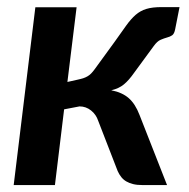

<svg xmlns="http://www.w3.org/2000/svg" viewBox="-20 -534 546 554"><path d="M310.5 -413 253 -334C249.3 -329 245.9 -324.9 242.8 -321.8C239.6 -318.6 236.2 -315.9 232.5 -313.8C228.8 -311.6 224.7 -309.8 220 -308.2C215.3 -306.8 209.8 -305.3 203.5 -304L174.5 -297.5L201 -513H82L19.5 0H138.5L165 -218.5L209.5 -227C221.8 -227 232.9 -223.1 242.8 -215.2C252.6 -207.4 259.5 -197.3 263.5 -185L319.5 -40.5C322.5 -33.8 326 -28 330 -23C334 -18 338.8 -13.8 344.5 -10.5C350.2 -7.2 356.8 -4.6 364.2 -2.8C371.8 -0.9 380.8 0 391.5 0H462L382.5 -202.5C374.5 -223.5 364.2 -239.6 351.5 -250.8C338.8 -261.9 322 -269.5 301 -273.5C315.7 -276.8 327.8 -282.5 337.5 -290.5C347.2 -298.5 357 -309.7 367 -324L423.5 -401C430.2 -410.3 436.8 -416.4 443.5 -419.2C450.2 -422.1 456.3 -424.2 462 -425.8C467.7 -427.2 472.6 -429.4 476.8 -432.2C480.9 -435.1 483.8 -441 485.5 -450L498 -513.5H446.5C428.5 -513.5 413.8 -511.8 402.2 -508.2C390.8 -504.8 380.4 -499 371.2 -491C362.1 -483 352.9 -472.6 343.8 -459.8C334.6 -446.9 323.5 -431.3 310.5 -413Z"/></svg>

Font: Lato
Style: Bold Italic
Weight: 700
Italic angle: -7°
Designer: Lukasz Dziedzic
Foundry: tyPoland Lukasz Dziedzic
Version: Version 2.007; 2014-02-27